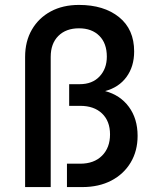

<svg xmlns="http://www.w3.org/2000/svg" viewBox="-20 -760 640 780"><path d="M82 0V-529Q82 -592 109.5 -639.5Q137 -687 186 -713.5Q235 -740 301 -740Q402 -740 463.5 -690.5Q525 -641 525 -551Q525 -490 494 -447.5Q463 -405 407 -390Q468 -374 503.5 -326Q539 -278 539 -208Q539 -147 511 -100Q483 -53 432.5 -26.5Q382 0 314 0H252V-95H306Q362 -95 394.5 -127.5Q427 -160 427 -214Q427 -268 394.5 -299Q362 -330 306 -330H261V-418H304Q355 -418 384.5 -449.5Q414 -481 414 -530Q414 -584 383.5 -614.5Q353 -645 301 -645Q248 -645 217 -614Q186 -583 186 -529V0Z"/></svg>

Font: Tiny SemiBold
Style: Regular
Weight: 600
Designer: Philipp Nurullin, Konstantin Bulenkov
Foundry: JetBrains
Version: Version 2.251; ttfautohint (v1.8.4.7-5d5b)